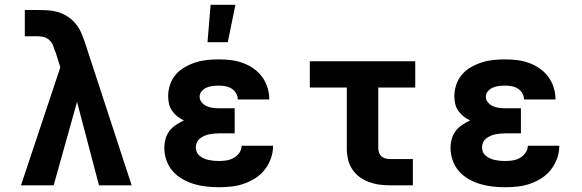

<svg xmlns="http://www.w3.org/2000/svg" viewBox="-20 -777 2440 805"><path d="M68 0 233 -495 213 -558V-559H212Q208 -572 203 -585Q198 -598 188 -608Q178 -618 164.5 -621.5Q151 -625 137 -625H84V-735H137Q160 -735 182.5 -733.5Q205 -732 227 -725Q249 -718 267.5 -705Q286 -692 300 -674Q314 -656 322.5 -635Q331 -614 338 -593L532 0H395L303 -350L205 0Z M898 8Q871 8 844.5 5Q818 2 793 -5.5Q768 -13 744.5 -26.5Q721 -40 704 -59.5Q687 -79 678 -104.5Q669 -130 669 -157Q669 -176 674 -194.5Q679 -213 690.5 -228Q702 -243 718 -253.5Q734 -264 751 -272Q736 -279 723.5 -289Q711 -299 701.5 -312.5Q692 -326 688.5 -342Q685 -358 685 -374Q685 -398 693 -422Q701 -446 717 -464.5Q733 -483 755 -495.5Q777 -508 800.5 -515.5Q824 -523 848.5 -525.5Q873 -528 897 -528Q923 -528 948 -525Q973 -522 997 -513.5Q1021 -505 1042 -490.5Q1063 -476 1078 -456Q1093 -436 1101 -411.5Q1109 -387 1109 -361V-360H977Q977 -374 969.5 -386.5Q962 -399 950.5 -406Q939 -413 925 -415.5Q911 -418 897 -418Q884 -418 871.5 -416.5Q859 -415 847 -410Q835 -405 826 -395Q817 -385 817 -372Q817 -358 826 -347.5Q835 -337 847.5 -331.5Q860 -326 873.5 -324.5Q887 -323 900 -323H964V-218H900Q889 -218 878.5 -217Q868 -216 857.5 -214Q847 -212 837 -207.5Q827 -203 818.5 -196.5Q810 -190 805.5 -180Q801 -170 801 -159Q801 -148 805.5 -138.5Q810 -129 818.5 -122.5Q827 -116 836.5 -112Q846 -108 856 -106Q866 -104 876.5 -103Q887 -102 898 -102Q914 -102 930 -104.5Q946 -107 960 -115Q974 -123 983.5 -136.5Q993 -150 993 -166H1125Q1125 -139 1116 -113.5Q1107 -88 1090.5 -66.5Q1074 -45 1051.5 -30.5Q1029 -16 1003.5 -7Q978 2 951.5 5Q925 8 898 8ZM850 -600 863 -757H967L935 -600Z M1615 0Q1593 0 1570.5 -3Q1548 -6 1526.5 -14Q1505 -22 1487 -35.5Q1469 -49 1456.5 -68Q1444 -87 1439 -109.5Q1434 -132 1434 -155V-410H1279V-520H1721V-410H1566V-155Q1566 -145 1569.5 -136Q1573 -127 1580 -121Q1587 -115 1596.5 -112.5Q1606 -110 1615 -110H1711V0Z M2098 8Q2071 8 2044.5 5Q2018 2 1993 -5.5Q1968 -13 1944.5 -26.5Q1921 -40 1904 -59.5Q1887 -79 1878 -104.5Q1869 -130 1869 -157Q1869 -176 1874 -194.5Q1879 -213 1890.5 -228Q1902 -243 1918 -253.5Q1934 -264 1951 -272Q1936 -279 1923.5 -289Q1911 -299 1901.5 -312.5Q1892 -326 1888.5 -342Q1885 -358 1885 -374Q1885 -398 1893 -422Q1901 -446 1917 -464.5Q1933 -483 1955 -495.5Q1977 -508 2000.5 -515.5Q2024 -523 2048.5 -525.5Q2073 -528 2097 -528Q2123 -528 2148 -525Q2173 -522 2197 -513.5Q2221 -505 2242 -490.5Q2263 -476 2278 -456Q2293 -436 2301 -411.5Q2309 -387 2309 -361V-360H2177Q2177 -374 2169.5 -386.5Q2162 -399 2150.5 -406Q2139 -413 2125 -415.5Q2111 -418 2097 -418Q2084 -418 2071.5 -416.5Q2059 -415 2047 -410Q2035 -405 2026 -395Q2017 -385 2017 -372Q2017 -358 2026 -347.5Q2035 -337 2047.5 -331.5Q2060 -326 2073.5 -324.5Q2087 -323 2100 -323H2164V-218H2100Q2089 -218 2078.5 -217Q2068 -216 2057.5 -214Q2047 -212 2037 -207.5Q2027 -203 2018.5 -196.5Q2010 -190 2005.5 -180Q2001 -170 2001 -159Q2001 -148 2005.5 -138.5Q2010 -129 2018.5 -122.5Q2027 -116 2036.5 -112Q2046 -108 2056 -106Q2066 -104 2076.5 -103Q2087 -102 2098 -102Q2114 -102 2130 -104.5Q2146 -107 2160 -115Q2174 -123 2183.5 -136.5Q2193 -150 2193 -166H2325Q2325 -139 2316 -113.5Q2307 -88 2290.5 -66.5Q2274 -45 2251.5 -30.5Q2229 -16 2203.5 -7Q2178 2 2151.5 5Q2125 8 2098 8Z"/></svg>

Font: Iosevka Etoile Extrabold
Style: Regular
Weight: 800
Designer: Belleve Invis
Foundry: Belleve Invis
Version: Version 22.1.2; ttfautohint (v1.8.4)